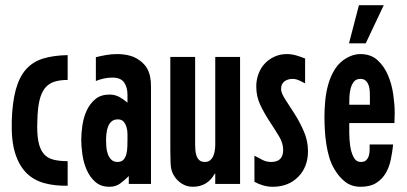

<svg xmlns="http://www.w3.org/2000/svg" viewBox="-20 -704 1558 735"><path d="M239 -398Q209 -398 187.5 -391Q166 -384 152 -366.5Q138 -349 131 -319Q124 -289 123 -242Q121 -195 126.5 -165Q132 -135 145.5 -117.5Q159 -100 182 -93.5Q205 -87 239 -87V7Q190 8 149.5 -3Q109 -14 81 -42Q53 -70 38 -117.5Q23 -165 25 -239Q27 -312 40.5 -361Q54 -410 80 -439Q106 -468 145.5 -480Q185 -492 239 -493Z M473 -30Q457 -14 440 -1.5Q423 11 399 11Q366 11 345 -7.5Q324 -26 312 -53.5Q300 -81 295.5 -112Q291 -143 291 -169Q291 -194 295.5 -224.5Q300 -255 312 -281Q324 -307 345 -324.5Q366 -342 399 -342Q420 -342 436.5 -333Q453 -324 468 -311V-341Q468 -370 455 -388.5Q442 -407 410 -407Q379 -407 347 -394V-485Q367 -490 387 -493.5Q407 -497 429 -497Q455 -497 478.5 -490.5Q502 -484 522 -467Q537 -454 544.5 -439.5Q552 -425 555 -408.5Q558 -392 558 -374.5Q558 -357 558 -339V0H473ZM430 -84Q445 -84 453 -93Q461 -102 464 -115Q467 -128 467.5 -142.5Q468 -157 468 -167Q468 -177 468 -190.5Q468 -204 464.5 -216.5Q461 -229 453.5 -238Q446 -247 431 -247Q416 -247 407 -239Q398 -231 393.5 -219Q389 -207 387.5 -193Q386 -179 386 -168Q386 -157 387 -142.5Q388 -128 392.5 -115Q397 -102 406 -93Q415 -84 430 -84Z M804 -39H802Q774 11 718 11Q694 11 674.5 -2Q655 -15 644 -35Q634 -52 633 -80Q632 -108 632 -128V-486H727V-150Q727 -140 728 -128.5Q729 -117 732.5 -107Q736 -97 743.5 -90.5Q751 -84 765 -84Q777 -84 785 -91Q793 -98 797 -108Q801 -118 802.5 -129.5Q804 -141 804 -150V-486H899V0H804Z M954 -108Q969 -100 984.5 -92Q1000 -84 1018 -84Q1064 -84 1064 -130Q1064 -156 1048 -182.5Q1032 -209 1012.5 -238.5Q993 -268 977 -301Q961 -334 961 -373Q961 -398 969.5 -421Q978 -444 993.5 -460.5Q1009 -477 1030.5 -487Q1052 -497 1078 -497Q1096 -497 1113.5 -492Q1131 -487 1148 -480V-385Q1137 -391 1124.5 -396.5Q1112 -402 1100 -402Q1082 -402 1069 -392.5Q1056 -383 1056 -363Q1056 -348 1072 -323.5Q1088 -299 1107.5 -268.5Q1127 -238 1143 -201.5Q1159 -165 1159 -125Q1159 -65 1121.5 -27Q1084 11 1024 11Q989 11 954 -8Z M1485 -151Q1482 -122 1476 -93Q1470 -64 1456.5 -41Q1443 -18 1420 -3.5Q1397 11 1361 11Q1326 11 1302 -7.5Q1278 -26 1261 -55Q1248 -76 1240.5 -101.5Q1233 -127 1229 -153.5Q1225 -180 1223.5 -207Q1222 -234 1222 -258Q1222 -285 1225 -318Q1228 -351 1237 -382.5Q1246 -414 1263 -440.5Q1280 -467 1307 -482Q1319 -489 1332 -493Q1345 -497 1359 -497Q1400 -497 1425.5 -473.5Q1451 -450 1465.5 -415.5Q1480 -381 1485.5 -342Q1491 -303 1491 -272Q1491 -262 1490.5 -252.5Q1490 -243 1490 -233H1317Q1317 -221 1317 -196Q1317 -171 1320.5 -146Q1324 -121 1333.5 -102.5Q1343 -84 1362 -84Q1375 -84 1382 -91Q1389 -98 1392 -108Q1395 -118 1395 -130Q1395 -142 1395 -151ZM1396 -333Q1396 -342 1395.5 -354Q1395 -366 1391.5 -376.5Q1388 -387 1380.5 -394.5Q1373 -402 1360 -402Q1343 -402 1334.5 -391Q1326 -380 1322 -364Q1318 -348 1317.5 -331.5Q1317 -315 1317 -303H1396ZM1354 -684H1449L1380 -538H1316Z"/></svg>

Font: Osterbar
Style: Regular
Weight: 500
Width: 3
Designer: Peter Wiegel, Basierend auf Erbar schmal-halbfette Grotesk v. Jacob Erbar
Foundry: Peter Wiegel
Version: Version 1.0